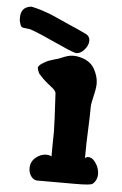

<svg xmlns="http://www.w3.org/2000/svg" viewBox="-110 -702 464 728"><g transform="rotate(5 122.5 -338.5)"><path d="M-57.6 -602.5Q-58.6 -605.5 -59.1 -608.9Q-59.6 -612.3 -59.6 -615.2Q-59.6 -618.2 -59.6 -621.1Q-59.6 -659.2 -24.4 -665Q-20.5 -666 -16.6 -665Q5.9 -660.2 24.9 -653.8Q43.9 -647.5 54.7 -643.1Q65.4 -638.7 85 -629.9Q104.5 -621.1 115.2 -616.2Q169.9 -592.8 191.4 -582Q210 -574.2 210 -555.7Q210 -538.1 195.3 -521.5Q180.7 -504.9 165 -504.9Q162.1 -504.9 160.2 -505.9Q145.5 -508.8 66.9 -544.9Q-11.7 -581.1 -25.4 -581.1Q-26.4 -581.1 -27.3 -581.1Q-31.2 -582 -37.6 -582.5Q-43.9 -583 -45.4 -583.5Q-46.9 -584 -49.8 -585.9Q-52.7 -587.9 -54.2 -591.8Q-55.7 -595.7 -57.6 -602.5ZM26.4 -54.7Q26.4 -80.1 45.4 -95.7Q64.5 -111.3 84 -111.3Q98.6 -111.3 105.5 -106.4V-137.7Q105.5 -154.3 106 -172.9Q106.4 -191.4 106.4 -201.2Q106.4 -227.5 99.6 -347.7Q96.7 -356.4 89.4 -362.8Q82 -369.1 65.4 -382.3Q48.8 -395.5 31.2 -416Q24.4 -431.6 24.4 -436.5Q24.4 -444.3 39.1 -454.1Q52.7 -462.9 61.5 -466.3Q70.3 -469.7 80.6 -472.7Q90.8 -475.6 97.7 -477.5Q101.6 -478.5 112.8 -483.4Q124 -488.3 134.3 -491.2Q144.5 -494.1 156.2 -494.1Q158.2 -494.1 162.1 -493.7Q166 -493.2 168 -493.2Q216.8 -485.4 235.4 -453.1Q252 -423.8 252 -396.5Q252 -378.9 244.6 -348.6Q237.3 -318.4 237.3 -306.6Q237.3 -271.5 234.9 -219.2Q232.4 -167 232.4 -110.4Q236.3 -116.2 245.1 -116.2Q264.6 -116.2 280.3 -85Q287.1 -69.3 287.1 -55.7Q287.1 -31.2 269.5 -16.6Q261.7 -10.7 205.1 -10.7H59.6Q45.9 -10.7 36.1 -23.9Q26.4 -37.1 26.4 -54.7Z"/></g></svg>

Font: Essays1743
Style: Bold
Weight: 700
Designer: Based on the typeface in a 1743 English translation of the essays of Montaigne.  PostScript/TrueType font designed by Jo
Version: Version 002.100